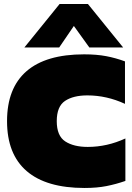

<svg xmlns="http://www.w3.org/2000/svg" viewBox="-20 -924 658 954"><path d="M101 -688 276 -904H417L592 -688H424L347 -795L274 -688ZM400 10Q210 10 112.5 -74Q15 -158 15 -322Q15 -486 111.5 -570Q208 -654 398 -654Q460 -654 507.5 -645Q555 -636 601 -619V-408Q510 -450 414 -450Q344 -450 303 -422.5Q262 -395 262 -322Q262 -249 304 -221.5Q346 -194 416 -194Q512 -194 603 -236V-25Q557 -9 509.5 0.5Q462 10 400 10Z"/></svg>

Font: Kanit Black
Style: Regular
Weight: 900
Designer: Katatrad Team
Foundry: CadsonDemak
Version: Version 2.000; ttfautohint (v1.8.3)